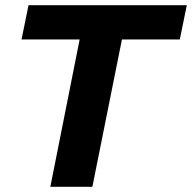

<svg xmlns="http://www.w3.org/2000/svg" viewBox="-20 -720 740 740"><path d="M174 0 287 -568H63L90 -700H700L673 -568H450L336 0Z"/></svg>

Font: MOST Montserrat
Style: Bold Italic
Weight: 700
Italic angle: -11.3°
Designer: Julieta Ulanovsky
Foundry: Julieta Ulanovsky
Version: Version 8.000;March 11, 2024;FontCreator 15.0.0.2926 64-bit